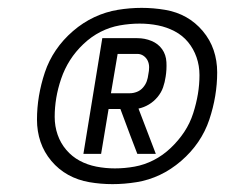

<svg xmlns="http://www.w3.org/2000/svg" viewBox="-20 -905 572 488"><path d="M266 -437Q236 -437 207 -442Q178 -447 153.5 -460.5Q129 -474 110.5 -496Q92 -518 83 -544.5Q74 -571 74 -601Q74 -631 79 -661Q84 -691 94 -721Q104 -751 122 -777.5Q140 -804 165.5 -826Q191 -848 220 -861.5Q249 -875 279.5 -880Q310 -885 340 -885Q370 -885 399.5 -880Q429 -875 453 -861.5Q477 -848 495.5 -826Q514 -804 523 -777.5Q532 -751 532 -721Q532 -691 527 -661Q522 -631 512 -601Q502 -571 484 -544.5Q466 -518 440.5 -496Q415 -474 386.5 -460.5Q358 -447 327 -442Q296 -437 266 -437ZM272 -477Q297 -477 322 -481.5Q347 -486 370.5 -498Q394 -510 414 -529Q434 -548 448.5 -570Q463 -592 471 -617Q479 -642 483 -666Q487 -690 487 -714Q487 -738 479.5 -759.5Q472 -781 458 -798Q444 -815 424 -825.5Q404 -836 381.5 -840.5Q359 -845 335 -845Q310 -845 284.5 -840.5Q259 -836 235.5 -824Q212 -812 192 -793Q172 -774 158 -752Q144 -730 135.5 -705Q127 -680 123 -656Q119 -632 119 -608Q119 -584 126.5 -562.5Q134 -541 148.5 -524Q163 -507 182.5 -496.5Q202 -486 225 -481.5Q248 -477 272 -477ZM192 -514 240 -808H329Q348 -808 365 -801Q382 -794 392 -780Q402 -766 403 -747Q404 -728 401 -710Q399 -696 394.5 -683Q390 -670 380.5 -658.5Q371 -647 358.5 -639.5Q346 -632 332 -629L376 -514H329L311 -561L286 -628H256L237 -514ZM262 -668H310Q319 -668 328 -671.5Q337 -675 343.5 -682.5Q350 -690 353 -698.5Q356 -707 357 -716Q359 -725 359 -734Q359 -743 355.5 -750.5Q352 -758 345 -763Q338 -768 329 -768H279Z"/></svg>

Font: Iosevka Algr
Style: Italic
Weight: 400
Italic angle: -9°
Monospace: yes
Designer: Belleve Invis
Foundry: Belleve Invis
Version: Version 26.0.2; ttfautohint (v1.8.3)